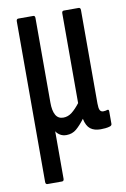

<svg xmlns="http://www.w3.org/2000/svg" viewBox="-79 -536 505 769"><g transform="rotate(-10 173.5 -151.5)"><path d="M51 185Q43 185 43 175V-478Q43 -488 51 -488H112Q119 -488 119 -478V-134Q119 -101 129 -83.5Q139 -66 160 -66Q179 -66 195 -78.5Q211 -91 228 -113V-478Q228 -488 236 -488H296Q304 -488 304 -478V-98Q304 -79 308 -71Q312 -63 322 -63Q327 -63 331.5 -64Q336 -65 339 -66Q345 -67 345 -59V-8Q345 -2 338 1Q329 4 318.5 5Q308 6 299 6Q273 6 257.5 -6Q242 -18 236 -47V-48Q218 -24 201 -9.5Q184 5 160 5Q145 5 134 -2Q123 -9 118 -18V175Q118 185 110 185Z"/></g></svg>

Font: Sofia Sans Extra Condensed Medium
Style: Regular
Weight: 500
Version: Version 4.100